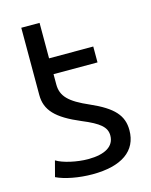

<svg xmlns="http://www.w3.org/2000/svg" viewBox="-109 -765 671 852"><g transform="rotate(-15 227.0 -339.0)"><path d="M359 -458H157V-411C157 -357 188 -325 278 -286C380 -241 418 -199 418 -131C418 -36 344 16 210 16C148 16 84 4 45 -15L64 -87C94 -68 158 -54 208 -54C287 -54 330 -81 330 -130C330 -168 303 -192 223 -225C114 -271 72 -315 72 -385V-694H156V-531H359Z"/></g></svg>

Font: Repo Regular
Style: Regular
Weight: 400
Designer: Stefan Peev
Foundry: Context Ltd
Version: Version 1.502